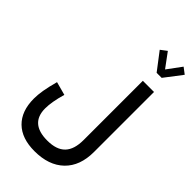

<svg xmlns="http://www.w3.org/2000/svg" viewBox="-352 -1050 1395 1395"><g transform="rotate(45 346.0 -352.5)"><path d="M692.4 -917 645 -953.1 564 -843.3 482.9 -953.1 435.5 -917 538.1 -782.7H589.8ZM323.7 127.4C206.5 127.4 147.9 75.7 147.9 -27.3C147.9 -70.8 157.2 -126.5 177.2 -195.3L74.2 -223.1C49.3 -131.3 39.6 -71.8 39.6 -19.5C39.6 65.9 63.5 131.8 110.8 178.2C158.2 224.6 225.6 247.6 313 247.6C410.2 247.6 486.3 221.2 541 168.5C595.7 115.7 623 41.5 623 -54.7V-670.9H508.3V-63C508.3 66.4 450.2 127.4 323.7 127.4Z"/></g></svg>

Font: Estedad SemiBold
Style: Regular
Weight: 600
Designer: Amin Abedi
Version: Version 7.3